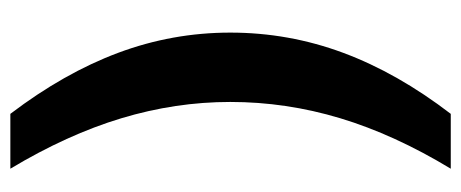

<svg xmlns="http://www.w3.org/2000/svg" viewBox="-280 -510 891 371"><g transform="rotate(90 165.5 -324.5)"><path d="M200 -750H306Q240 -641 208.5 -536.5Q177 -432 177 -324Q177 -218 208.5 -113.5Q240 -9 306 101H200Q121 -3 82 -107.5Q43 -212 43 -324Q43 -437 82 -542Q121 -647 200 -750Z"/></g></svg>

Font: Bounded
Style: Regular
Weight: 400
Designer: Vlad Churkin
Version: Version 1.0